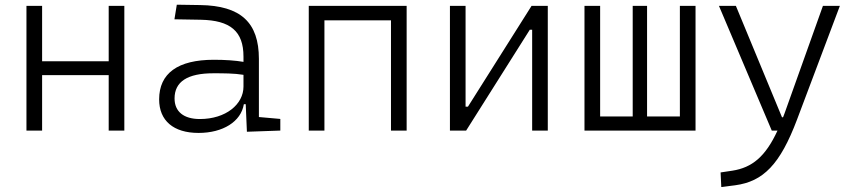

<svg xmlns="http://www.w3.org/2000/svg" viewBox="-20 -542 3556 797"><path d="M431.2 0H496.1V-517.6H431.2V-287.6H154.8V-517.6H89.8V0H154.8V-230H431.2Z M1004.9 4.9 1143.6 0V-48.3L1054.7 -56.2V-297.4C1054.7 -448.7 979.5 -518.6 810.5 -521L713.9 -522.5L704.1 -461.9L814 -460C936 -457.5 990.7 -412.6 990.7 -307.1V-285.2C957 -291 914.1 -293.9 867.7 -293.9C718.3 -293.9 640.6 -237.8 640.6 -129.4C640.6 -41 700.2 9.8 804.2 9.8C905.3 9.8 980.5 -37.1 992.2 -109.4H1000ZM990.7 -231.4V-182.6C990.7 -108.9 917.5 -47.9 809.6 -47.9C742.7 -47.9 704.6 -78.6 704.6 -133.3C704.6 -203.1 758.3 -237.8 865.7 -237.8C906.2 -237.8 952.6 -237.8 990.7 -231.4Z M1603 0H1668V-517.6H1261.7V0H1326.7V-457.5H1603Z M1847.7 0H1915L2179.2 -418.5H2189V0H2253.9V-517.6H2186.5L1922.4 -99.1H1912.6V-517.6H1847.7Z M2406.2 0H2867.2V-517.6H2802.2V-58.6H2666V-517.6H2606.4V-58.6H2471.2V-517.6H2406.2Z M2974.1 234.4 3031.7 227.1C3148.4 211.4 3218.3 140.6 3288.6 -45.9L3466.3 -517.6H3396L3236.3 -70.3C3234.4 -64.9 3232.4 -60.1 3230.5 -55.2H3226.1L3034.7 -517.6H2964.4L3183.6 0H3207.5C3157.2 108.9 3101.6 153.8 3020 166.5L2971.2 173.8Z"/></svg>

Font: Cascadia Mono Light
Style: Regular
Weight: 300
Monospace: yes
Designer: Aaron Bell
Foundry: Saja Typeworks
Version: Version 2404.023